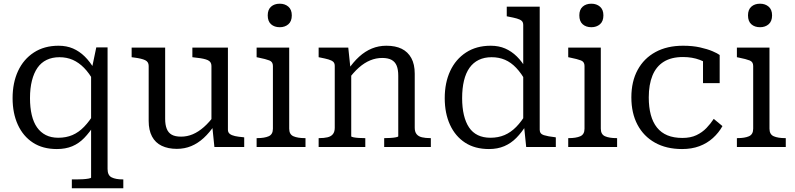

<svg xmlns="http://www.w3.org/2000/svg" viewBox="-20 -794 4293 1037"><path d="M368 223V175H395Q410 175 427.5 174Q445 173 458.5 170.5Q472 168 472 165V-414L476 -423L500 -538H561V119Q561 153 583 164Q605 175 643 175H646V223ZM296 -547Q340 -547 374.5 -532Q409 -517 437.5 -489Q466 -461 490 -420L487 -354Q462 -399 434 -427.5Q406 -456 373.5 -470.5Q341 -485 301 -485Q262 -485 232 -470.5Q202 -456 182.5 -428Q163 -400 152.5 -358.5Q142 -317 142 -264Q142 -213 151.5 -173Q161 -133 180 -106Q199 -79 227.5 -64.5Q256 -50 295 -50Q337 -50 371 -64.5Q405 -79 434 -109Q463 -139 489 -182L490 -120Q464 -79 435 -49Q406 -19 370 -4Q334 11 287 11Q211 11 158 -23.5Q105 -58 76.5 -120Q48 -182 48 -264Q48 -347 77.5 -410.5Q107 -474 163 -510.5Q219 -547 296 -547Z M872 -537V-152Q872 -120 880.5 -98.5Q889 -77 907.5 -66.5Q926 -56 958 -56Q991 -56 1021.5 -69Q1052 -82 1081.5 -108Q1111 -134 1140 -174V-120Q1112 -78 1080.5 -49Q1049 -20 1013 -5Q977 10 935 10Q888 10 853.5 -6.5Q819 -23 801 -57Q783 -91 783 -141V-438Q783 -460 764 -469Q745 -478 706 -483L691 -485V-537ZM1211 -537V-93Q1211 -79 1221 -71Q1231 -63 1249.5 -59Q1268 -55 1293 -53L1299 -52V0H1138L1126 -117L1122 -123V-438Q1122 -460 1102.5 -469Q1083 -478 1043 -482L1019 -485V-537Z M1491 -647Q1462 -647 1444 -663Q1426 -679 1426 -711Q1426 -742 1444 -758Q1462 -774 1491 -774Q1519 -774 1537.5 -758Q1556 -742 1556 -711Q1556 -679 1537.5 -663Q1519 -647 1491 -647ZM1542 -537V-99Q1542 -68 1565 -58Q1588 -48 1627 -48H1630V0H1366V-48H1369Q1408 -48 1431 -58Q1454 -68 1454 -99V-438Q1454 -460 1435 -467.5Q1416 -475 1376 -483L1366 -485V-537Z M1701 0V-48H1704Q1730 -48 1749 -52.5Q1768 -57 1778 -69.5Q1788 -82 1788 -104V-438Q1788 -453 1779.5 -460.5Q1771 -468 1754 -473Q1737 -478 1711 -483L1701 -485V-537H1861L1873 -423L1877 -418V-58Q1877 -55 1889 -52.5Q1901 -50 1918 -49Q1935 -48 1949 -48H1953V0ZM2307 0H2055V-48H2058Q2072 -48 2089 -49Q2106 -50 2118.5 -52.5Q2131 -55 2131 -58V-385Q2131 -418 2122.5 -439Q2114 -460 2095 -470.5Q2076 -481 2044 -481Q2011 -481 1979.5 -468Q1948 -455 1918.5 -429Q1889 -403 1859 -362V-416Q1888 -459 1920 -488Q1952 -517 1988.5 -532Q2025 -547 2067 -547Q2116 -547 2149.5 -530.5Q2183 -514 2201.5 -480.5Q2220 -447 2220 -396V-104Q2220 -82 2230 -69.5Q2240 -57 2259 -52.5Q2278 -48 2304 -48H2307Z M2895 -93Q2895 -71 2917.5 -64Q2940 -57 2977 -53L2982 -52V0H2822L2810 -117L2806 -118V-659Q2806 -674 2797.5 -681.5Q2789 -689 2771.5 -694Q2754 -699 2727 -704L2717 -706V-758H2895ZM2630 -547Q2674 -547 2708.5 -532Q2743 -517 2771.5 -489Q2800 -461 2824 -419L2821 -353Q2796 -398 2768 -427.5Q2740 -457 2707.5 -471Q2675 -485 2635 -485Q2596 -485 2566 -470.5Q2536 -456 2516 -428Q2496 -400 2486 -358.5Q2476 -317 2476 -264Q2476 -213 2485.5 -173Q2495 -133 2513.5 -105.5Q2532 -78 2561 -64Q2590 -50 2629 -50Q2671 -50 2705 -64.5Q2739 -79 2768 -108.5Q2797 -138 2823 -182L2824 -121Q2798 -79 2769 -49.5Q2740 -20 2703.5 -4.5Q2667 11 2621 11Q2545 11 2492 -23.5Q2439 -58 2410.5 -120Q2382 -182 2382 -264Q2382 -347 2411.5 -410.5Q2441 -474 2497 -510.5Q2553 -547 2630 -547Z M3174 -647Q3145 -647 3127 -663Q3109 -679 3109 -711Q3109 -742 3127 -758Q3145 -774 3174 -774Q3202 -774 3220.5 -758Q3239 -742 3239 -711Q3239 -679 3220.5 -663Q3202 -647 3174 -647ZM3225 -537V-99Q3225 -68 3248 -58Q3271 -48 3310 -48H3313V0H3049V-48H3052Q3091 -48 3114 -58Q3137 -68 3137 -99V-438Q3137 -460 3118 -467.5Q3099 -475 3059 -483L3049 -485V-537Z M3666 -49Q3710 -49 3741.5 -64Q3773 -79 3795.5 -102.5Q3818 -126 3835 -152L3882 -113Q3862 -77 3830.5 -48.5Q3799 -20 3757.5 -4.5Q3716 11 3664 11Q3579 11 3517.5 -23.5Q3456 -58 3423 -120.5Q3390 -183 3390 -268Q3390 -354 3424 -416.5Q3458 -479 3520.5 -513Q3583 -547 3669 -547Q3721 -547 3761 -538Q3801 -529 3828 -517.5Q3855 -506 3867 -497V-345H3777V-474Q3787 -473 3796 -469.5Q3805 -466 3811 -460Q3817 -454 3820 -447Q3823 -440 3823 -432Q3801 -455 3760 -470.5Q3719 -486 3669 -486Q3606 -486 3565 -460.5Q3524 -435 3504 -386Q3484 -337 3484 -268Q3484 -215 3495 -174Q3506 -133 3528.5 -105Q3551 -77 3585 -63Q3619 -49 3666 -49Z M4085 -647Q4056 -647 4038 -663Q4020 -679 4020 -711Q4020 -742 4038 -758Q4056 -774 4085 -774Q4113 -774 4131.5 -758Q4150 -742 4150 -711Q4150 -679 4131.5 -663Q4113 -647 4085 -647ZM4136 -537V-99Q4136 -68 4159 -58Q4182 -48 4221 -48H4224V0H3960V-48H3963Q4002 -48 4025 -58Q4048 -68 4048 -99V-438Q4048 -460 4029 -467.5Q4010 -475 3970 -483L3960 -485V-537Z"/></svg>

Font: Roboto Serif
Style: Regular
Weight: 400
Designer: Greg Gazdowicz
Foundry: Commercial Type
Version: Version 1.008